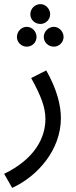

<svg xmlns="http://www.w3.org/2000/svg" viewBox="-46 -680 368 930"><path d="M150 -564C175 -564 197 -585 197 -611C197 -637 175 -660 150 -660C122 -660 101 -637 101 -611C101 -585 122 -564 150 -564ZM84 -454C110 -454 131 -475 131 -501C131 -527 110 -550 84 -550C57 -550 36 -527 36 -501C36 -475 57 -454 84 -454ZM215 -454C240 -454 262 -475 262 -501C262 -527 240 -550 215 -550C188 -550 166 -527 166 -501C166 -475 188 -454 215 -454ZM13 230C136 174 249 46 249 -108C249 -171 229 -249 178 -339L105 -302C154 -213 174 -159 174 -104C174 -12 122 90 -26 162Z"/></svg>

Font: Noto Sans Arabic UI Cn
Style: Regular
Weight: 400
Width: 3
Designer: Monotype Design Team, Nadine Chahine and Nizar Qandah
Foundry: Monotype Imaging Inc.
Version: Version 2.010